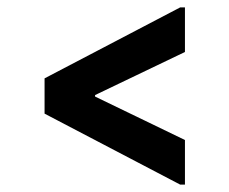

<svg xmlns="http://www.w3.org/2000/svg" viewBox="-20 -583 617 517"><path d="M478 -443 236 -327V-323L478 -206V-86H465L100 -277V-372L465 -563H478Z"/></svg>

Font: Be Vietnam
Style: Bold
Weight: 700
Designer: Gabriel Lam
Foundry: TypeRant
Version: Version 4.000